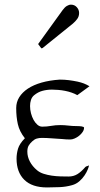

<svg xmlns="http://www.w3.org/2000/svg" viewBox="-20 -799 434 833"><path d="M147.5 -605Q145.5 -606.9 145.5 -607.9Q145.5 -608.9 147.5 -610.8L251.5 -754.9Q260.7 -767.6 270 -773.2Q279.3 -778.8 288.1 -778.8Q303.2 -778.8 313.2 -767.8Q323.2 -756.8 323.2 -742.7Q323.2 -727.5 314.7 -716.3Q306.2 -705.1 296.4 -696.8L165 -590.8Q162.6 -589.4 161.6 -589.4Q159.7 -589.4 159.4 -589.6Q159.2 -589.8 158.2 -590.8ZM239.3 -453.6Q259.3 -453.6 278.8 -451.2Q298.3 -448.7 316.9 -444.8Q332 -441.4 344 -436.8Q356 -432.1 368.2 -424.8L315.4 -386.2Q304.2 -392.6 290.8 -397.2Q277.3 -401.9 262.7 -404.8Q248 -407.7 233.4 -408.9Q218.8 -410.2 205.6 -410.2Q184.1 -410.2 164.6 -405Q145 -399.9 127.4 -385.3Q118.2 -377.4 114.3 -365.2Q110.4 -353 110.4 -338.9Q110.4 -323.2 114.5 -307.4Q118.7 -291.5 125.7 -278.8Q132.8 -266.1 142.3 -257.8Q151.9 -249.5 163.1 -249.5Q183.1 -249.5 201.9 -252.9Q220.7 -256.3 241.2 -256.3Q258.8 -256.3 276.1 -254.2Q293.5 -252 312 -252Q317.4 -252 323.2 -251.7Q329.1 -251.5 333.7 -250.7Q338.4 -250 341.6 -248.5Q344.7 -247.1 344.7 -245.1Q344.7 -235.8 338.6 -226.6Q332.5 -217.3 323.2 -210Q314 -202.6 303.7 -198.2Q293.5 -193.8 284.7 -193.8Q275.9 -193.8 267.1 -194.3Q258.3 -194.8 249.5 -195.8Q234.9 -196.8 223.6 -197.5Q212.4 -198.2 202.4 -199Q192.4 -199.7 182.6 -200.2Q172.9 -200.7 161.1 -200.7Q149.9 -200.7 139.6 -197.8Q129.4 -194.8 119.6 -185.5Q110.4 -177.2 104.5 -167.5Q98.6 -157.7 98.6 -141.1Q98.6 -119.1 109.6 -98.1Q120.6 -77.1 141.1 -60.1Q152.8 -50.3 169.7 -44.9Q186.5 -39.6 205.1 -36.9Q223.6 -34.2 242.7 -33.7Q261.7 -33.2 277.8 -33.2Q299.3 -33.2 316.2 -43.7Q333 -54.2 350.6 -74.7Q353 -77.1 358.4 -78.4Q363.8 -79.6 366.2 -82Q365.7 -76.2 360.8 -64Q356 -51.8 346.9 -38.1Q337.9 -24.4 324.2 -12.5Q310.5 -0.5 292.5 4.4Q266.6 11.7 239 12.9Q211.4 14.2 184.1 14.2Q119.1 14.2 85.4 -19Q51.8 -52.2 51.8 -110.8Q51.8 -131.8 58.1 -153.6Q64.5 -175.3 87.9 -199.2Q64.5 -228.5 57.4 -260.3Q50.3 -292 50.3 -330.1Q50.3 -356 63.5 -377.2Q76.7 -398.4 101.1 -414.6Q125.5 -430.7 160.4 -440.7Q195.3 -450.7 239.3 -453.6Z"/></svg>

Font: Cardo
Style: Bold
Weight: 700
Designer: David J. Perry
Foundry: David J. Perry
Version: Version 1.0011